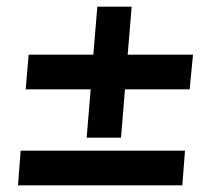

<svg xmlns="http://www.w3.org/2000/svg" viewBox="-20 -556 640 576"><path d="M363 -392H559L549 -288H355L343 -143H240L252 -288H57L66 -392H260L272 -536H375ZM34 0 42 -104H535L527 0Z"/></svg>

Font: Muli ExtraBold
Style: Italic
Weight: 800
Italic angle: -4.541°
Designer: Vernon Adams
Foundry: Vernon Adams
Version: Version 2.000